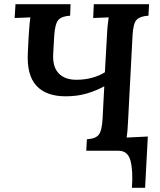

<svg xmlns="http://www.w3.org/2000/svg" viewBox="-20 -720 763 917"><path d="M392 0 395 -55Q436 -57 451.5 -76.5Q467 -96 470 -154L478 -308Q440 -287 394.5 -273.5Q349 -260 294 -260Q200 -260 153.5 -311Q107 -362 113 -469Q116 -537 119 -577.5Q122 -618 125 -637L50 -634L54 -700H317L315 -645Q276 -643 259.5 -625.5Q243 -608 239 -550L234 -461Q231 -400 260.5 -369.5Q290 -339 345 -339Q385 -339 421 -349Q457 -359 481 -375L491 -553Q492 -578 494.5 -601Q497 -624 499 -637L425 -634L428 -700H692L689 -645Q650 -643 633 -626Q616 -609 613 -550L592 -149Q591 -122 589 -98.5Q587 -75 585 -63Q598 -64 615 -64.5Q632 -65 646 -66L686 -68L673 177H610Q616 97 603.5 48.5Q591 0 546 0Z"/></svg>

Font: Lora SemiBold
Style: Italic
Weight: 600
Italic angle: -3°
Designer: Olga Karpushina, Alexei Vanyashin (Cyrillic)
Foundry: Cyreal
Version: Version 3.011; ttfautohint (v1.8.4.7-5d5b)